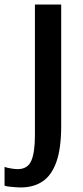

<svg xmlns="http://www.w3.org/2000/svg" viewBox="-61 -576 367 844"><path d="M-41 240V157.5Q-33 161 -14.5 164.2Q4 167.5 16.5 167.5Q60.5 167.5 76.5 130.8Q92.5 94 92.5 19V-556H208V-22Q208 75.5 187.2 134.8Q166.5 194 126.8 221Q87 248 30 248Q22.5 248 7 247Q-8.5 246 -22.5 244.2Q-36.5 242.5 -41 240Z"/></svg>

Font: Koeln Type Sans
Style: Regular
Weight: 400
Designer: Eben Sorkin
Foundry: Eben Sorkin
Version: Version 2.001